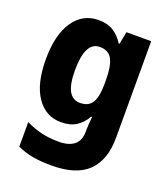

<svg xmlns="http://www.w3.org/2000/svg" viewBox="-145 -663 880 1005"><g transform="rotate(20 295.5 -160.0)"><path d="M231 -560Q281 -560 314 -539.5Q347 -519 371 -481H376L389 -550H527V-12Q527 111 462 175.5Q397 240 258 240Q200 240 154.5 232Q109 224 67 205V68Q113 90 155.5 100Q198 110 252 110Q307 110 337 86Q367 62 367 12V1Q367 -13 368.5 -33Q370 -53 372 -71H367Q345 -33 312 -11.5Q279 10 227 10Q142 10 91.5 -63.5Q41 -137 41 -273Q41 -410 92.5 -485Q144 -560 231 -560ZM285 -430Q204 -430 204 -271Q204 -193 224.5 -156Q245 -119 287 -119Q334 -119 354 -152Q374 -185 374 -254V-278Q374 -355 354.5 -392.5Q335 -430 285 -430Z"/></g></svg>

Font: Noto Sans Lao UI SemCond ExtBd
Style: Regular
Weight: 800
Width: 4
Designer: Monotype Design Team
Foundry: Monotype Imaging Inc.
Version: Version 2.000; ttfautohint (v1.8.4.7-5d5b)